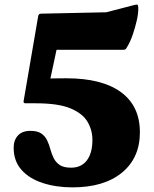

<svg xmlns="http://www.w3.org/2000/svg" viewBox="-20 -793 666 829"><path d="M293 16Q222 16 164 -3Q106 -22 72.5 -60Q39 -98 39 -155Q39 -188 57.5 -208Q76 -228 111 -228Q142 -228 158.5 -216.5Q175 -205 183.5 -187Q192 -169 197.5 -148.5Q203 -128 212 -110Q221 -92 238 -80.5Q255 -69 287 -69Q331 -69 355 -100.5Q379 -132 379 -189Q379 -231 358 -267Q337 -303 284.5 -325Q232 -347 135 -347Q124 -347 113 -347Q102 -347 90 -347Q80 -347 82 -357L145 -724Q147 -734 157 -734L439 -740L562 -772Q572 -774 574 -772.5Q576 -771 577 -761Q578 -738 571 -706.5Q564 -675 553 -643Q542 -611 527 -587Q523 -578 512 -578H141L238 -643L185 -395L152 -452Q181 -454 211 -454.5Q241 -455 266 -455Q421 -455 502.5 -395Q584 -335 584 -222Q584 -111 506.5 -47.5Q429 16 293 16Z"/></svg>

Font: Hahmlet Black
Style: Regular
Weight: 900
Version: Version 1.002